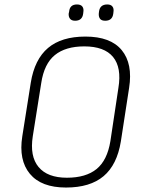

<svg xmlns="http://www.w3.org/2000/svg" viewBox="-20 -830 634 861"><path d="M276 11Q165 11 114 -50.5Q63 -112 80 -219L118 -459Q135 -564 195.5 -615Q256 -666 363 -666Q476 -666 526 -605Q576 -544 559 -436L522 -196Q505 -91 444.5 -40Q384 11 276 11ZM280 -33Q365 -33 413 -72Q461 -111 475 -197L511 -436Q526 -527 487 -574.5Q448 -622 358 -622Q274 -622 226 -583Q178 -544 165 -458L127 -219Q113 -129 153 -81Q193 -33 280 -33ZM452 -737Q435 -737 428.5 -746Q422 -755 423 -769L424 -778Q428 -810 461 -810Q477 -810 484 -801Q491 -792 489 -778L488 -769Q484 -737 452 -737ZM317 -737Q301 -737 294 -746Q287 -755 288 -769L290 -778Q293 -810 325 -810Q342 -810 349 -801Q356 -792 354 -778L353 -769Q349 -737 317 -737Z"/></svg>

Font: Sofia Sans Semi Condensed Light
Style: Italic
Weight: 300
Italic angle: -9°
Version: Version 4.100